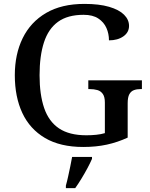

<svg xmlns="http://www.w3.org/2000/svg" viewBox="-20 -744 769 985"><path d="M407 10Q289 10 211 -36Q133 -82 94.5 -164.5Q56 -247 56 -358Q56 -466 96.5 -548.5Q137 -631 216.5 -677.5Q296 -724 413 -724Q489 -724 540 -709Q591 -694 616.5 -668.5Q642 -643 642 -611Q642 -578 613 -557.5Q584 -537 539 -537Q539 -571 526 -600.5Q513 -630 484.5 -649Q456 -668 409 -668Q327 -668 277.5 -632Q228 -596 205.5 -526.5Q183 -457 183 -358Q183 -259 206.5 -190Q230 -121 282.5 -85.5Q335 -50 423 -50Q449 -50 473.5 -52.5Q498 -55 518 -61V-218Q518 -247 507.5 -262Q497 -277 479.5 -282Q462 -287 439 -287H433V-332H708V-287H701Q682 -287 667 -281.5Q652 -276 643.5 -260.5Q635 -245 635 -214V-38Q583 -14 528 -2Q473 10 407 10ZM318 208Q324 187 329.5 161.5Q335 136 340.5 110Q346 84 350 61H452V71Q443 92 428.5 119Q414 146 397.5 173Q381 200 366 221H318Z"/></svg>

Font: Noto Serif Armenian Medium
Style: Regular
Weight: 500
Version: Version 2.007